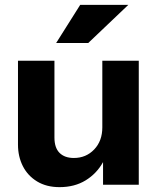

<svg xmlns="http://www.w3.org/2000/svg" viewBox="-20 -760 651 790"><path d="M225 10Q171 10 132.5 -13.5Q94 -37 74 -76.5Q54 -116 54 -165V-510H204V-194Q204 -152 225 -131Q246 -110 284 -110Q334 -110 367.5 -145Q401 -180 401 -236V-510H551V0H404V-93Q378 -46 332.5 -18Q287 10 225 10ZM343 -583H211L310 -740H508Z"/></svg>

Font: Instrument Sans
Style: Bold
Weight: 700
Designer: Rodrigo Fuenzalida
Foundry: fragTYPE
Version: Version 1.000; ttfautohint (v1.8.4.7-5d5b);gftools[0.9.28]